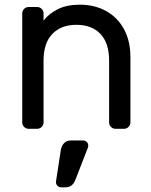

<svg xmlns="http://www.w3.org/2000/svg" viewBox="-20 -550 647 820"><path d="M510 0H473Q462 0 454 -8Q446 -16 446 -27V-291Q446 -366 409 -405Q372 -444 306 -444Q241 -444 203.5 -405Q166 -366 166 -291V-27Q166 -16 158 -8Q150 0 139 0H102Q91 0 83 -8Q75 -16 75 -27V-493Q75 -504 83 -512Q91 -520 102 -520H139Q150 -520 158 -512Q166 -504 166 -493V-462Q188 -491 226.5 -510.5Q265 -530 321 -530Q384 -530 433 -503Q482 -476 509.5 -425.5Q537 -375 537 -306V-27Q537 -16 529 -8Q521 0 510 0ZM283 50H335Q344 50 350.5 56.5Q357 63 357 72Q357 76 356 79L302 218Q290 250 259 250H241Q232 250 225.5 243.5Q219 237 219 228V226L240 89Q243 73 253.5 61.5Q264 50 283 50Z"/></svg>

Font: Contemporary
Style: Regular
Weight: 400
Designer: Victor Tran
Foundry: Victor Tran
Version: Version 1.100